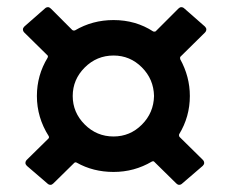

<svg xmlns="http://www.w3.org/2000/svg" viewBox="-20 -571 639 536"><path d="M480 -196Q479 -192 481 -189L546 -125Q550 -121 550 -116Q550 -112 546 -108L489 -59Q485 -55 480 -55Q476 -55 472 -59L411 -119Q409 -122 404 -120Q355 -91 297 -91Q240 -91 194 -117Q190 -119 187 -116L129 -59Q125 -55 121 -55Q116 -55 112 -59L55 -108Q51 -112 51 -116Q51 -121 55 -125L115 -184Q118 -187 116 -191Q83 -243 83 -303Q83 -361 113 -410Q115 -415 112 -417L48 -480Q44 -484 44 -489Q44 -493 48 -497L105 -547Q109 -551 114 -551Q118 -551 122 -547L182 -487Q185 -485 189 -486Q238 -515 297 -515Q359 -515 408 -483Q413 -482 415 -484L478 -547Q482 -551 486 -551Q491 -551 495 -547L552 -497Q556 -493 556 -489Q556 -484 552 -480L484 -413Q482 -411 483 -406Q510 -357 510 -303Q510 -245 480 -196ZM297 -190Q343 -190 376 -223Q409 -256 410 -303Q409 -350 376 -383Q343 -416 297 -416Q250 -416 216.5 -382.5Q183 -349 183 -303Q183 -257 216.5 -223.5Q250 -190 297 -190Z"/></svg>

Font: Barlow SemiBold
Style: Regular
Weight: 600
Designer: Jeremy Tribby
Foundry: Tribby Type
Version: Version 1.422